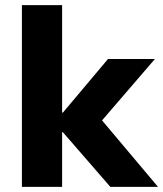

<svg xmlns="http://www.w3.org/2000/svg" viewBox="-20 -725 633 745"><path d="M65 0V-705H221V-288H224L399 -496H581L352 -230L354 -284L593 0H408L224 -212H221V0Z"/></svg>

Font: Nunito Sans 10pt ExtraBold
Style: Regular
Weight: 800
Designer: Vernon Adams
Foundry: Vernon Adams
Version: Version 3.101;gftools[0.9.27]